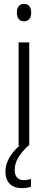

<svg xmlns="http://www.w3.org/2000/svg" viewBox="-20 -751 246 991"><path d="M104 -731C79 -731 67 -713 67 -686C67 -658 80 -641 104 -641C128 -641 141 -658 141 -686C141 -713 129 -731 104 -731ZM56 126C56 82 80 44 127 0H131V-532H76V0H81C36 40 8 86 8 134C8 190 39 220 94 220C113 220 129 217 140 212V173C132 175 118 179 103 179C72 179 56 160 56 126Z"/></svg>

Font: Noto Sans Arabic Cond Light
Style: Regular
Weight: 300
Width: 3
Designer: Monotype Design Team, Nadine Chahine, Nizar Qandah and Khaled Hosny
Foundry: Monotype Imaging Inc.
Version: Version 2.012